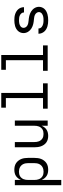

<svg xmlns="http://www.w3.org/2000/svg" viewBox="1005 -1780 990 3040"><g transform="rotate(-90 1500.0 -260.0)"><path d="M88 215V-520H171V-424Q181 -448 197 -468.5Q213 -489 234.5 -503Q256 -517 281.5 -522.5Q307 -528 332 -528Q360 -528 386.5 -522Q413 -516 436 -501Q459 -486 476 -464Q493 -442 503 -416.5Q513 -391 516.5 -364Q520 -337 520 -310V-210Q520 -183 516.5 -156Q513 -129 503 -103.5Q493 -78 476 -56Q459 -34 436 -19Q413 -4 386.5 2Q360 8 332 8Q307 8 281.5 2.5Q256 -3 234.5 -17Q213 -31 197 -51.5Q181 -72 171 -96V215ZM301 -65Q320 -65 338.5 -69Q357 -73 373.5 -82Q390 -91 403 -105.5Q416 -120 423.5 -137Q431 -154 434 -172.5Q437 -191 437 -210V-310Q437 -329 434 -347.5Q431 -366 423.5 -383Q416 -400 403 -414.5Q390 -429 373.5 -438Q357 -447 338.5 -451Q320 -455 301 -455Q282 -455 264 -451Q246 -447 230 -437.5Q214 -428 202 -413.5Q190 -399 183 -382Q176 -365 173.5 -346.5Q171 -328 171 -310V-210Q171 -192 173.5 -173.5Q176 -155 183 -138Q190 -121 202 -106.5Q214 -92 230 -82.5Q246 -73 264 -69Q282 -65 301 -65Z M868 8Q842 8 815.5 1.5Q789 -5 767 -20Q745 -35 729 -57.5Q713 -80 704 -105Q695 -130 691.5 -156.5Q688 -183 688 -210V-520H771V-210Q771 -192 773.5 -173.5Q776 -155 783 -138Q790 -121 802 -106.5Q814 -92 829.5 -82.5Q845 -73 863.5 -69.5Q882 -66 900 -66Q918 -66 936.5 -69.5Q955 -73 970.5 -82.5Q986 -92 998 -106.5Q1010 -121 1017 -138Q1024 -155 1026.5 -173.5Q1029 -192 1029 -210V-520H1112V0H1029V-96Q1019 -72 1003 -51.5Q987 -31 966 -17.5Q945 -4 919.5 2Q894 8 868 8Z M1299 0V-74H1467V-662H1315V-735H1549V-74H1701V0Z M1899 0V-74H2067V-662H1915V-735H2149V-74H2301V0Z M2699 8Q2674 8 2650 5.5Q2626 3 2602.5 -4Q2579 -11 2557.5 -23.5Q2536 -36 2520 -54.5Q2504 -73 2495 -96.5Q2486 -120 2486 -144V-146H2569Q2569 -132 2575 -118.5Q2581 -105 2592 -95.5Q2603 -86 2616 -80.5Q2629 -75 2642.5 -71.5Q2656 -68 2670.5 -67Q2685 -66 2699 -66Q2713 -66 2726.5 -66.5Q2740 -67 2753.5 -70Q2767 -73 2780 -78Q2793 -83 2804 -91.5Q2815 -100 2822 -112.5Q2829 -125 2829 -138Q2829 -157 2817.5 -173.5Q2806 -190 2789.5 -199Q2773 -208 2754 -212Q2735 -216 2716 -217.5Q2697 -219 2678 -221.5Q2659 -224 2640.5 -228.5Q2622 -233 2604.5 -240Q2587 -247 2570.5 -257Q2554 -267 2540.5 -280.5Q2527 -294 2517 -310Q2507 -326 2501.5 -344.5Q2496 -363 2496 -383Q2496 -406 2504.5 -428.5Q2513 -451 2528.5 -468.5Q2544 -486 2565 -498Q2586 -510 2608.5 -516.5Q2631 -523 2654.5 -525.5Q2678 -528 2701 -528Q2725 -528 2748.5 -525.5Q2772 -523 2795 -515.5Q2818 -508 2838.5 -495.5Q2859 -483 2874.5 -465Q2890 -447 2898 -424Q2906 -401 2906 -378V-375H2823V-376Q2823 -397 2810.5 -413.5Q2798 -430 2780 -439Q2762 -448 2741.5 -451Q2721 -454 2701 -454Q2688 -454 2675 -453Q2662 -452 2649 -449.5Q2636 -447 2623.5 -441.5Q2611 -436 2601 -428Q2591 -420 2585 -407.5Q2579 -395 2579 -382Q2579 -363 2590 -346.5Q2601 -330 2618 -321Q2635 -312 2653.5 -308Q2672 -304 2691 -302.5Q2710 -301 2729 -298.5Q2748 -296 2766.5 -291.5Q2785 -287 2803 -280Q2821 -273 2837 -263Q2853 -253 2867 -239.5Q2881 -226 2891 -210Q2901 -194 2906.5 -175.5Q2912 -157 2912 -138Q2912 -114 2903 -91Q2894 -68 2877.5 -50.5Q2861 -33 2839 -21.5Q2817 -10 2794 -3.5Q2771 3 2747 5.5Q2723 8 2699 8Z"/></g></svg>

Font: Nova Nerd Font
Style: Regular
Weight: 400
Designer: Belleve Invis
Foundry: Belleve Invis
Version: Version 24.1.4; ttfautohint (v1.8.4);Nerd Fonts 3.1.1